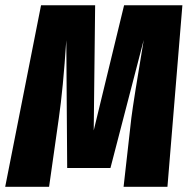

<svg xmlns="http://www.w3.org/2000/svg" viewBox="-38 -715 719 735"><path d="M660.2 -694.8 603 0H435.1L464.8 -263.2Q473.1 -329.1 512.2 -562L384.8 -71.8H219.2L215.8 -561Q203.6 -375.5 187 -261.2L149.9 0H-18.1L119.1 -694.8H326.2L320.8 -215.8L437 -694.8Z"/></svg>

Font: Fira Sans Compressed ExtraBold
Style: Italic
Weight: 800
Width: 3
Italic angle: -8°
Designer: Carrois Corporate & Edenspiekermann AG
Foundry: Carrois Corporate GbR & Edenspiekermann AG
Version: Version 4.203;PS 004.203;hotconv 1.0.88;makeotf.lib2.5.64775